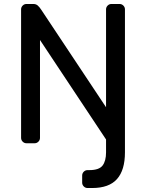

<svg xmlns="http://www.w3.org/2000/svg" viewBox="-20 -720 734 965"><path d="M181 -519V-27Q181 -16 173 -8Q165 0 154 0H113Q102 0 94 -8Q86 -16 86 -27V-673Q86 -684 94 -692Q102 -700 113 -700H148Q161 -700 170 -692Q179 -684 188 -670L513 -181V-673Q513 -684 521 -692Q529 -700 540 -700H581Q592 -700 600 -692Q608 -684 608 -673V46Q608 135 568 180Q528 225 443 225H420Q409 225 401 217Q393 209 393 198V162Q393 151 401 143Q409 135 420 135H429Q478 135 495.5 112Q513 89 513 46V-19Z"/></svg>

Font: Hezaedrus
Style: Regular
Weight: 400
Designer: Hubert & Fischer
Foundry: Hubert & Fischer
Version: Version 1.10;September 3, 2019;FontCreator 11.5.0.2425 64-bi